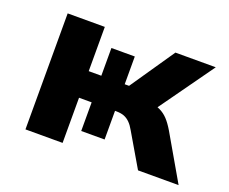

<svg xmlns="http://www.w3.org/2000/svg" viewBox="-89 -647 939 787"><g transform="rotate(20 380.5 -253.0)"><path d="M84 0V-506H246V-313H301V-434H403V-313H422L554 -506H730L545 -247L521 -280Q551 -276 571 -266.5Q591 -257 606.5 -240.5Q622 -224 638 -197L752 0H575L490 -145Q480 -163 468.5 -174.5Q457 -186 443 -191.5Q429 -197 407 -197H392L403 -217V-72H301V-197H246V0Z"/></g></svg>

Font: Nunito Sans 6pt ExtraBold
Style: Regular
Weight: 800
Version: Version 3.101;gftools[0.9.27]